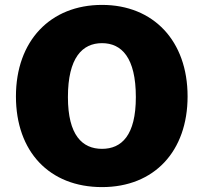

<svg xmlns="http://www.w3.org/2000/svg" viewBox="-20 -753 830 783"><path d="M396 10C609 10 745 -136 745 -360C745 -586 606 -733 396 -733C185 -733 45 -586 45 -360C45 -135 181 10 396 10ZM396 -146C316 -146 257 -201 257 -357C257 -518 316 -577 396 -577C476 -577 534 -518 534 -357C534 -201 476 -146 396 -146Z"/></svg>

Font: United Sans Black
Style: Regular
Weight: 900
Designer: Pablo Impallari, Rodrigo Fuenzalida (Modified by Dan O. Williams)
Version: Version 1.000;PS 001.000;hotconv 1.0.88;makeotf.lib2.5.64775